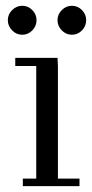

<svg xmlns="http://www.w3.org/2000/svg" viewBox="-20 -637 315 657"><path d="M21.5 -533Q6.8 -547.9 6.8 -567.9Q6.8 -587.9 21.5 -602.5Q36.1 -617.2 56.2 -617.2Q76.2 -617.2 90.6 -602.5Q105 -587.9 105 -567.9Q105 -547.9 90.6 -533Q76.2 -518.1 56.2 -518.1Q36.1 -518.1 21.5 -533ZM32.2 -411.1V-439H176.8L178.2 -411.1V-25.9H252V0H58.1V-25.9H104V-411.1ZM191.4 -533Q176.8 -547.9 176.8 -567.9Q176.8 -587.9 191.4 -602.5Q206.1 -617.2 226.1 -617.2Q246.1 -617.2 260.5 -602.5Q274.9 -587.9 274.9 -567.9Q274.9 -547.9 260.5 -533Q246.1 -518.1 226.1 -518.1Q206.1 -518.1 191.4 -533Z"/></svg>

Font: Dehuti
Style: Book
Weight: 400
Version: Version 1.2